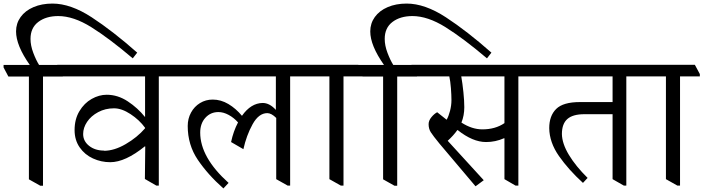

<svg xmlns="http://www.w3.org/2000/svg" viewBox="-51 -1008 3942 1076"><path d="M276 -918Q207 -918 163.5 -885Q120 -852 120 -790Q120 -753 135.5 -712Q151 -671 168 -644H273L301 -592V-579H190V33H175L111 -3V-579H-4L-31 -630V-644H116Q39 -753 39 -832Q39 -877 64.5 -912.5Q90 -948 136.5 -968Q183 -988 243 -988Q345 -988 463 -911Q581 -834 718 -713L693 -681Q561 -793 461 -855.5Q361 -918 275 -918Z M951 -593V-580H839V32H825L761 -5L763 -187L761 -188Q651 -99 567 -99Q516 -99 470 -120Q424 -141 395.5 -182Q367 -223 367 -279Q367 -340 394 -385Q421 -430 462.5 -453.5Q504 -477 547 -477Q609 -477 665 -440Q721 -403 761 -353H762V-580H297L270 -631V-645H923ZM532 -163Q589 -163 653.5 -200.5Q718 -238 762 -289V-292Q730 -336 680.5 -368.5Q631 -401 588 -401Q539 -401 499 -379.5Q459 -358 437 -325Q415 -292 415 -257Q415 -217 448.5 -190.5Q482 -164 533 -164Z M1687 -580H1575V32H1561L1497 -4V-347Q1470 -374 1447 -374Q1399 -374 1364.5 -311.5Q1330 -249 1313 -172L1244 -212Q1257 -273 1283 -322Q1260 -348 1230.5 -364Q1201 -380 1173 -380Q1129 -380 1100 -348Q1071 -316 1071 -265Q1071 -126 1230 17L1201 48Q1114 -29 1057.5 -112.5Q1001 -196 1001 -302Q1001 -343 1019.5 -377Q1038 -411 1070 -430.5Q1102 -450 1141 -450Q1187 -450 1229 -425Q1271 -400 1305 -359Q1355 -430 1421 -431Q1460 -431 1495 -392V-580H947L920 -631V-645H1657L1685 -593Z M1985 -593V-580H1874V32H1859L1795 -4V-580H1680L1653 -631V-645H1957Z M2261 -918Q2192 -918 2148.5 -885Q2105 -852 2105 -790Q2105 -753 2120.5 -712Q2136 -671 2153 -644H2258L2286 -592V-579H2175V33H2160L2096 -3V-579H1981L1954 -630V-644H2101Q2024 -753 2024 -832Q2024 -877 2049.5 -912.5Q2075 -948 2121.5 -968Q2168 -988 2228 -988Q2330 -988 2448 -911Q2566 -834 2703 -713L2678 -681Q2546 -793 2446 -855.5Q2346 -918 2260 -918Z M2965 -593V-580H2854V32H2838L2776 -4V-233H2773Q2725 -212 2673 -212Q2598 -212 2514 -279H2512Q2490 -248 2458 -219L2660 2L2614 36L2412 -203Q2376 -247 2363.5 -266.5Q2351 -286 2351 -312Q2351 -332 2366.5 -351Q2382 -370 2399 -379L2452 -337Q2463 -356 2471 -386.5Q2479 -417 2479 -447Q2479 -475 2476 -514Q2473 -553 2467 -580H2282L2255 -631V-645H2938ZM2776 -318V-580H2534Q2541 -540 2546 -491.5Q2551 -443 2551 -407Q2551 -361 2535 -321Q2594 -283 2652 -283Q2725 -283 2776 -318Z M3571 -580H3459V32H3445L3382 -4V-368H3224Q3159 -368 3128.5 -341Q3098 -314 3098 -257Q3099 -203 3137.5 -139.5Q3176 -76 3242 -11L3216 17Q3135 -57 3081.5 -133.5Q3028 -210 3027 -290Q3027 -359 3066 -397.5Q3105 -436 3199 -436H3382V-580H2962L2935 -631V-645H3543L3571 -593Z M3871 -593V-580H3760V32H3745L3681 -4V-580H3566L3539 -631V-645H3843Z"/></svg>

Font: Martel
Style: Regular
Weight: 400
Designer: Dan Reynolds
Foundry: Dan Reynolds
Version: Version 1.001; ttfautohint (v1.1) -l 5 -r 5 -G 72 -x 0 -D la